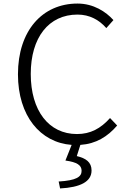

<svg xmlns="http://www.w3.org/2000/svg" viewBox="-20 -802 740 1080"><path d="M639 -96 599 -138C546 -79 489 -48 413 -48C254 -48 153 -180 153 -386C153 -591 254 -720 416 -720C484 -720 538 -690 578 -644L618 -689C576 -736 506 -782 416 -782C218 -782 81 -629 81 -384C81 -150 207 0 383 13L348 101C413 110 439 127 439 159C439 193 409 213 310 219L318 258C432 252 495 220 495 157C495 110 463 88 412 76L432 13C520 7 585 -33 639 -96Z"/></svg>

Font: Kawkab Mono Light
Style: Regular
Weight: 300
Monospace: yes
Designer: Abdullah Arif
Foundry: Abdullah Arif
Version: Version 1.000;PS 000.500;hotconv 1.0.88;makeotf.lib2.5.64775